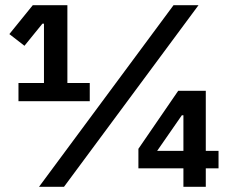

<svg xmlns="http://www.w3.org/2000/svg" viewBox="-20 -718 880 738"><path d="M51 -329V-399H149V-627H143L74 -542L16 -587L106 -698H239V-399H325V-329ZM130 0 647 -698H743L226 0ZM685 0V-71H512V-146L665 -369H771V-138H820V-71H771V0ZM685 -275H679L584 -138H685Z"/></svg>

Font: IBM Plex Sans Devanagari SemiBold
Style: Regular
Weight: 600
Designer: Mike Abbink, Paul van der Laan, Pieter van Rosmalen, Erin McLaughlin
Foundry: Bold Monday
Version: Version 1.1